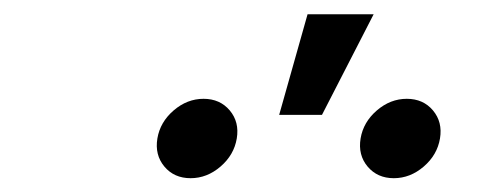

<svg xmlns="http://www.w3.org/2000/svg" viewBox="-20 -891 713 274"><path d="M542 -636.7Q518.6 -636.7 504.6 -653.3Q490.7 -669.9 494.6 -693.4Q498.5 -716.8 517.8 -733.4Q537.1 -750 560.5 -750Q584 -750 597.9 -733.4Q611.8 -716.8 607.9 -693.4Q604 -669.9 584.7 -653.3Q565.4 -636.7 542 -636.7ZM252 -636.7Q228.5 -636.7 214.6 -653.3Q200.7 -669.9 204.6 -693.4Q208.5 -716.8 227.8 -733.4Q247.1 -750 270.5 -750Q293.9 -750 307.9 -733.4Q321.8 -716.8 317.9 -693.4Q314 -669.9 294.7 -653.3Q275.4 -636.7 252 -636.7ZM378.4 -727.1 418.9 -870.6H513.2L439.5 -727.1Z"/></svg>

Font: Inter Variable
Style: Italic
Weight: 400
Italic angle: -9.39999°
Designer: Rasmus Andersson
Foundry: rsms
Version: Version 4.001;git-9221beed3